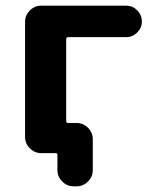

<svg xmlns="http://www.w3.org/2000/svg" viewBox="-20 -566 559 684"><path d="M215.8 -134.8Q215.8 -127.9 222.7 -127.9H252.9Q276.4 -127.9 293.5 -110.8Q310.5 -93.8 310.5 -70.3V40Q310.5 63.5 293.5 80.6Q276.4 97.7 252.9 97.7H242.2Q218.8 97.7 201.7 80.6Q184.6 63.5 184.6 40V-13.7Q184.6 -20.5 177.7 -20.5H164.1H127Q103.5 -20.5 86.4 -37.6Q69.3 -54.7 69.3 -78.1V-488.3Q69.3 -511.7 86.4 -528.8Q103.5 -545.9 127 -545.9H429.7Q452.1 -545.9 468.8 -529.3Q485.4 -512.7 485.4 -489.7Q485.4 -466.8 468.8 -450.2Q452.1 -433.6 429.7 -433.6H222.7Q215.8 -433.6 215.8 -425.8Z"/></svg>

Font: Gen Jyuu Gothic Bold
Style: Bold
Weight: 700
Designer: [Source Han Sans]
Ryoko NISHIZUKA  (kana & ideographs); Paul D. Hunt (Latin, Greek & Cyrillic); Wenlong ZHANG  (bopomofo
Version: Version 1.002.20150607